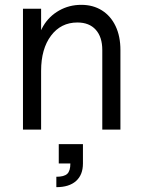

<svg xmlns="http://www.w3.org/2000/svg" viewBox="-20 -536 588 794"><path d="M300 -443Q232 -443 191 -388.5Q150 -334 150 -243L135 -339Q135 -388 159 -428.5Q183 -469 224.5 -492.5Q266 -516 316 -516Q365 -516 401.5 -493Q438 -470 458 -428Q478 -386 478 -329V0H403V-329Q403 -383 376 -413Q349 -443 300 -443ZM75 -500H150V0H75ZM271 140H323Q323 187 294.5 212.5Q266 238 213 238V195Q245 195 258 183Q271 171 271 140ZM223 60H323V140H223Z"/></svg>

Font: Uncut Sans Variable
Style: Regular
Weight: 400
Designer: Kasper Nordkvist
Foundry: UNCUT.wtf
Version: Version 1.304;Glyphs 3.2 (3246)